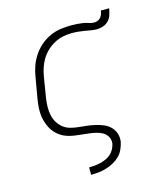

<svg xmlns="http://www.w3.org/2000/svg" viewBox="-115 -660 829 954"><g transform="rotate(-15 300.0 -183.0)"><path d="M235 205V167H236Q250 167 264.5 165.5Q279 164 293.5 160.5Q308 157 322 151Q336 145 347.5 135Q359 125 366.5 111.5Q374 98 377 84Q380 65 371.5 48.5Q363 32 347.5 23Q332 14 314 10Q296 6 277.5 3.5Q259 1 240.5 -0.5Q222 -2 203.5 -5Q185 -8 168 -13.5Q151 -19 136 -29Q121 -39 109.5 -52Q98 -65 90 -81Q82 -97 77 -114.5Q72 -132 70.5 -150.5Q69 -169 70.5 -188Q72 -207 75 -226L94 -336Q98 -363 107.5 -390Q117 -417 133 -441.5Q149 -466 172 -486Q195 -506 221.5 -518Q248 -530 276 -534Q304 -538 331 -538Q346 -538 360.5 -537Q375 -536 389.5 -534Q404 -532 417.5 -527Q431 -522 446 -522Q455 -522 464 -525.5Q473 -529 479.5 -536.5Q486 -544 489 -553Q492 -562 493 -571H536Q533 -555 528 -538.5Q523 -522 511 -509.5Q499 -497 482.5 -491.5Q466 -486 450 -486Q434 -486 418.5 -489Q403 -492 387.5 -494.5Q372 -497 356.5 -498.5Q341 -500 325 -500Q302 -500 279.5 -495.5Q257 -491 236 -480Q215 -469 197 -452.5Q179 -436 166.5 -416Q154 -396 146.5 -374Q139 -352 135 -329L117 -219Q114 -198 113.5 -176Q113 -154 117.5 -133.5Q122 -113 132.5 -95.5Q143 -78 159 -65.5Q175 -53 195.5 -47.5Q216 -42 237.5 -40Q259 -38 280 -35.5Q301 -33 322 -28Q343 -23 362 -15Q381 -7 395.5 7.5Q410 22 416.5 42Q423 62 420 84Q416 103 407.5 122Q399 141 384 155.5Q369 170 351 179.5Q333 189 313.5 195Q294 201 274.5 203Q255 205 236 205Z"/></g></svg>

Font: Iosevka Curly Slab XLtEx
Style: Italic
Weight: 200
Width: 7
Italic angle: -9°
Monospace: yes
Designer: Belleve Invis
Foundry: Belleve Invis
Version: Version 11.1.0; ttfautohint (v1.8.3)